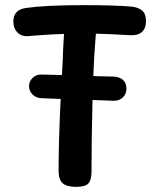

<svg xmlns="http://www.w3.org/2000/svg" viewBox="-20 -717 620 747"><path d="M548 -635Q548 -606 531.5 -592Q515 -578 485 -580Q402 -585 353 -586Q346 -504 343 -421L423 -419Q445 -418 458.5 -406Q472 -394 472 -373Q472 -352 458.5 -338.5Q445 -325 423 -325L340 -328Q336 -171 336 -48Q336 -16 323.5 -3Q311 10 276 10Q240 10 224 -4Q208 -18 208 -52Q208 -171 216 -332L140 -335Q120 -336 106.5 -349.5Q93 -363 93 -382Q93 -401 107.5 -414.5Q122 -428 142 -427L221 -425L224 -481Q225 -522 229 -585Q188 -584 120 -579L96 -577L86 -576Q61 -576 46.5 -592Q32 -608 32 -634Q32 -679 81 -686Q159 -697 303 -697Q433 -697 494 -691Q519 -688 533.5 -675.5Q548 -663 548 -635Z"/></svg>

Font: Mali SemiBold
Style: Regular
Weight: 600
Designer: Kitiyaporn Chalermlarp | Katatrad Aksorn Co.,Ltd.
Foundry: Cadson Demak Co.,Ltd.
Version: Version 1.000; ttfautohint (v1.6)